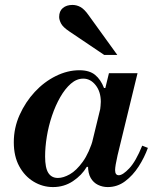

<svg xmlns="http://www.w3.org/2000/svg" viewBox="-20 -747 620 779"><path d="M195 12Q153 12 116.5 -10Q80 -32 58 -72.5Q36 -113 36 -170Q36 -228 59.5 -280.5Q83 -333 121 -374Q159 -415 206.5 -438.5Q254 -462 302 -462Q343 -462 366 -443Q389 -424 402 -390H408L386 -299Q387 -309 388 -317.5Q389 -326 389 -334Q389 -375 368 -401.5Q347 -428 318 -428Q291 -428 267.5 -407.5Q244 -387 224.5 -353Q205 -319 191 -277.5Q177 -236 170 -193Q163 -150 163 -112Q163 -66 176 -45.5Q189 -25 215 -25Q237 -25 263.5 -40Q290 -55 316 -91Q342 -127 360 -189L338 -70H332Q312 -36 276 -12Q240 12 195 12ZM417 12Q396 12 377.5 3Q359 -6 348 -25Q337 -44 337 -76Q337 -89 340 -106Q343 -123 350 -154L422 -450H538L457 -117Q452 -95 449.5 -80Q447 -65 447 -57Q447 -36 462 -36Q478 -36 504.5 -64Q531 -92 557 -156L580 -147Q566 -108 542.5 -71.5Q519 -35 487.5 -11.5Q456 12 417 12ZM403 -524 262 -619Q235 -637 227.5 -652Q220 -667 220 -678Q220 -702 235 -714.5Q250 -727 274 -727Q291 -727 306.5 -718.5Q322 -710 339 -686L456 -524Z"/></svg>

Font: Libre Bodoni Medium
Style: Italic
Weight: 500
Italic angle: -13°
Designer: Pablo Impallari, Rodrigo Fuenzalida
Foundry: Impallari Type
Version: Version 2.005;gftools[0.9.23]